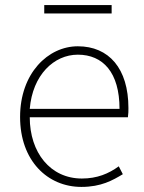

<svg xmlns="http://www.w3.org/2000/svg" viewBox="-20 -722 567 755"><path d="M300 13C378 13 423 -13 463 -37L447 -68C407 -39 362 -20 302 -20C178 -20 97 -122 97 -261H483C485 -275 485 -286 485 -297C485 -453 408 -540 286 -540C169 -540 59 -434 59 -262C59 -90 167 13 300 13ZM97 -294C108 -427 192 -507 286 -507C385 -507 450 -437 450 -294ZM154 -669H419V-702H154Z"/></svg>

Font: Noto Sans CJK HK Thin
Style: Regular
Weight: 100
Designer: Ryoko NISHIZUKA 西塚涼子 (kana, bopomofo & ideographs); Paul D. Hunt (Latin, Greek & Cyrillic); Sandoll Communications 산돌커뮤니
Foundry: Adobe
Version: Version 2.004;hotconv 1.0.118;makeotfexe 2.5.65603